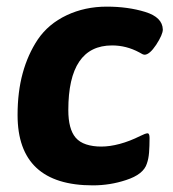

<svg xmlns="http://www.w3.org/2000/svg" viewBox="-20 -551 523 579"><path d="M431 -135Q431 -110 429.5 -91Q428 -72 423 -58Q413 -25 360 -8Q312 8 260 8Q33 8 33 -204Q33 -274 48.5 -330.5Q64 -387 94 -432Q126 -479 181 -505Q236 -531 302 -531Q334 -531 363 -527Q392 -523 418 -515Q470 -499 471 -462Q471 -447 451 -416Q431 -386 416 -386Q411 -386 400 -393Q361 -414 318 -414Q186 -414 186 -219Q186 -162 208 -136Q220 -122 240 -115.5Q260 -109 285.5 -109Q311 -109 341 -117Q371 -125 403 -141Q419 -149 425 -149Q431 -149 431 -135Z"/></svg>

Font: AsCom
Style: Bold Italic
Weight: 700
Italic angle: -48°
Designer: AsCom
Foundry: AsCom
Version: Version 1.001